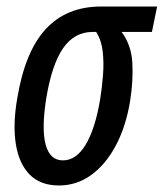

<svg xmlns="http://www.w3.org/2000/svg" viewBox="-20 -559 502 589"><path d="M161 10Q104 10 71 -23.5Q38 -57 28.5 -117.5Q19 -178 33 -258Q57 -402 121 -470.5Q185 -539 290 -539H462L446 -461H353Q383 -421 386 -366Q389 -311 379 -248Q366 -170 335 -112Q304 -54 259.5 -22Q215 10 161 10ZM173 -67Q214 -67 243 -115.5Q272 -164 287 -253Q293 -290 296 -328.5Q299 -367 295 -401.5Q291 -436 275 -461H264Q208 -461 173.5 -411Q139 -361 122 -258Q107 -164 120 -115.5Q133 -67 173 -67Z"/></svg>

Font: Noto Sans ExtraCondensed Medium
Style: Italic
Weight: 500
Width: 2
Italic angle: -12°
Designer: Monotype Design Team
Foundry: Monotype Imaging Inc.
Version: Version 2.013; ttfautohint (v1.8.4.7-5d5b)